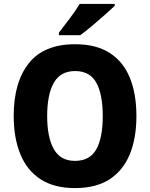

<svg xmlns="http://www.w3.org/2000/svg" viewBox="-20 -951 767 981"><path d="M677 -358Q677 -245 643 -162.5Q609 -80 540 -35Q471 10 363 10Q257 10 187.5 -35Q118 -80 84 -163Q50 -246 50 -359Q50 -530 127 -627.5Q204 -725 364 -725Q471 -725 540.5 -680.5Q610 -636 643.5 -553.5Q677 -471 677 -358ZM221 -358Q221 -249 255 -189Q289 -129 363 -129Q439 -129 472 -188Q505 -247 505 -358Q505 -469 472 -528.5Q439 -588 364 -588Q289 -588 255 -528Q221 -468 221 -358ZM566 -921Q547 -903 515.5 -875Q484 -847 450 -818.5Q416 -790 390 -771H281V-784Q306 -817 336.5 -857Q367 -897 387 -931H566Z"/></svg>

Font: Noto Sans Devanagari UI SemiCondensed ExtraBold
Style: Regular
Weight: 800
Width: 4
Designer: Jelle Bosma - Monotype Design Team
Foundry: Monotype Imaging Inc.
Version: Version 2.004; ttfautohint (v1.8.4.7-5d5b)